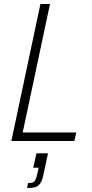

<svg xmlns="http://www.w3.org/2000/svg" viewBox="-20 -708 464 964"><path d="M37 0 183 -688H231L94 -43H363L353 0ZM116 236 121 211Q136 211 144.5 208Q153 205 158 194.5Q163 184 167 165L174 134H147L163 62H221L199 164Q195 186 189 200Q183 214 174 222Q165 230 151.5 233Q138 236 116 236Z"/></svg>

Font: Saira SemiCondensed ExtraLight
Style: Italic
Weight: 250
Width: 4
Italic angle: -12°
Designer: Hector Gatti with collaboration of the Omnibus-Type team
Foundry: Omnibus-Type
Version: Version 1.101